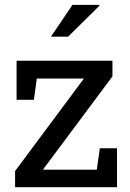

<svg xmlns="http://www.w3.org/2000/svg" viewBox="-20 -782 544 802"><path d="M43 0V-67.4L330.6 -454.1H133.8L121.6 -365.2H49.3V-528.3H449.7V-462.9L159.2 -73.2H384.3L397 -162.6H468.8V0ZM192.9 -628.9 282.7 -761.7H395L396 -758.8L264.6 -628.9H197.3Z"/></svg>

Font: Roboto Slab LO
Style: Regular
Weight: 400
Designer: Google
Version: Version 2.000